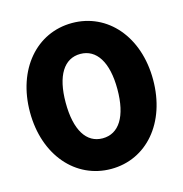

<svg xmlns="http://www.w3.org/2000/svg" viewBox="-108 -820 887 930"><g transform="rotate(-15 335.5 -355.0)"><path d="M337 11C514 11 644 -138 644 -355C644 -571 513 -721 335 -721C157 -721 27 -571 27 -356C27 -140 159 11 337 11ZM206 -356C206 -492 254 -566 335 -566C416 -566 465 -491 465 -355C465 -218 417 -143 335 -143C254 -143 206 -218 206 -356Z"/></g></svg>

Font: MV Cash ExtraBold
Style: Regular
Weight: 800
Designer: Rodrigo Fuenzalida
Foundry: fragTYPE
Version: Version 1.100;Glyphs 3.1.2 (3151)